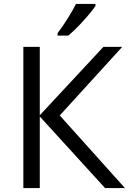

<svg xmlns="http://www.w3.org/2000/svg" viewBox="-20 -951 652 971"><path d="M611.8 0H511.2L181.2 -361.8V0H98.1V-713.9H181.2V-368.2L502.9 -713.9H598.1L282.2 -367.2ZM271 -783.2Q294.4 -813.5 321.5 -856.4Q348.6 -899.4 364.3 -931.2H462.9V-920.9Q441.4 -889.2 398.9 -842.8Q356.4 -796.4 325.2 -771H271Z"/></svg>

Font: Open Sans ACDW
Style: acdw
Weight: 400
Foundry: Ascender Corporation
Version: Version 1.10